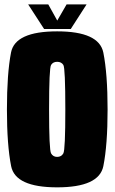

<svg xmlns="http://www.w3.org/2000/svg" viewBox="-20 -820 504 845"><path d="M231.5 4.5Q416 4.5 434.8 -88.8Q453.5 -182 453.5 -338Q453.5 -495 434.8 -588.5Q416 -682 231.5 -682Q46.5 -682 28.5 -588.8Q10.5 -495.5 10.5 -338Q10.5 -182 29 -88.8Q47.5 4.5 231.5 4.5ZM231.5 -129.5Q213.5 -129.5 204.8 -145Q196 -160.5 196 -338Q196 -520.5 204.8 -534.2Q213.5 -548 231.5 -548Q250 -548 258.8 -534.2Q267.5 -520.5 267.5 -338Q267.5 -160.5 258.8 -145Q250 -129.5 231.5 -129.5ZM174 -692.5H291.5L361 -800.5H273L232 -729.5L192.5 -800.5H104Z"/></svg>

Font: Anybody ExtraCondensed Black
Style: Regular
Weight: 900
Width: 2
Version: Version 1.113;gftools[0.9.25]